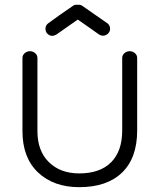

<svg xmlns="http://www.w3.org/2000/svg" viewBox="-20 -755 661 795"><path d="M308 20Q202 20 137.5 -41Q73 -102 73 -212V-515Q73 -527 82.5 -535Q92 -543 104 -543Q116 -543 125.5 -535Q135 -527 135 -515V-212Q135 -130 182.5 -83.5Q230 -37 308 -37Q394 -37 440 -83Q486 -129 486 -215V-515Q486 -527 495.5 -535Q505 -543 517 -543Q529 -543 538.5 -535Q548 -527 548 -515V-215Q548 -101 485.5 -40.5Q423 20 308 20ZM215 -613Q191 -598 174 -618Q167 -628 168.5 -639.5Q170 -651 179 -658Q222 -690 281 -730Q289 -737 303 -735Q312 -737 322 -730L424 -659Q434 -652 435.5 -640Q437 -628 430 -619Q422 -609 410.5 -607.5Q399 -606 389 -613Q380 -619 350 -640.5Q320 -662 302 -674Z"/></svg>

Font: Hoogli Medium
Style: Regular
Weight: 500
Designer: Anand Singh Naorem
Foundry: Brand New Type
Version: Version 1.00 b007